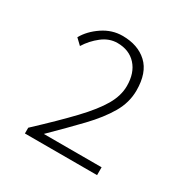

<svg xmlns="http://www.w3.org/2000/svg" viewBox="-111 -990 619 636"><g transform="rotate(30 198.5 -672.0)"><path d="M64 -451V-473Q140 -544 187 -593.5Q234 -643 256 -681Q278 -719 278 -756Q278 -806 251.5 -835Q225 -864 180 -864Q149 -864 122 -843Q95 -822 77 -793L55 -814Q73 -846 108 -869.5Q143 -893 183 -893Q242 -893 277.5 -860Q313 -827 313 -759Q313 -713 288.5 -671Q264 -629 220.5 -583.5Q177 -538 119 -481H340V-451Z"/></g></svg>

Font: Noto Sans HK Thin Thin
Style: Regular
Weight: 250
Version: Version 2.004-H2;hotconv 1.0.118;makeotfexe 2.5.65603